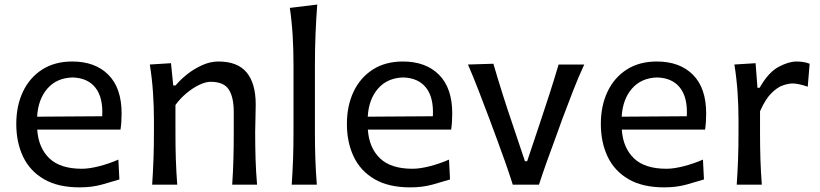

<svg xmlns="http://www.w3.org/2000/svg" viewBox="-20 -809 3591 841"><path d="M329.1 11.7Q233.9 11.7 172.4 -24.2Q110.8 -60.1 81.1 -122.8Q51.3 -185.5 51.3 -266.1Q51.3 -345.7 80.6 -407.5Q109.9 -469.2 164.8 -504.4Q219.7 -539.6 296.4 -539.6Q397 -539.6 454.8 -481.4Q512.7 -423.3 512.7 -312Q512.7 -272.5 507.8 -241.2H143.1Q148.4 -161.6 196 -115.7Q243.7 -69.8 338.9 -69.8Q370.6 -69.8 413.8 -80.8Q457 -91.8 498.5 -109.9L502.9 -22.9Q471.7 -13.2 427 -0.7Q382.3 11.7 329.1 11.7ZM427.7 -299.8Q432.1 -381.3 398.2 -424.6Q364.3 -467.8 297.9 -469.7Q228.5 -467.8 187.7 -421.1Q147 -374.5 142.6 -297.9Z M646.5 0Q650.4 -58.1 652.3 -112.3Q654.3 -166.5 654.3 -231.9V-284.7Q654.3 -342.8 650.1 -404.3Q646 -465.8 636.2 -526.4L729 -532.2L738.8 -434.6H749Q769 -459 799.3 -483.2Q829.6 -507.3 865.2 -523.4Q900.9 -539.6 936.5 -539.6Q1021 -539.6 1060.5 -491.5Q1100.1 -443.4 1100.1 -351.1Q1100.1 -316.9 1098.9 -286.4Q1097.7 -255.9 1097.7 -231.9Q1097.7 -166.5 1099.4 -112.3Q1101.1 -58.1 1106 0H997.1Q1001 -58.1 1002.4 -111.8Q1003.9 -165.5 1003.9 -227.5V-317.4Q1003.9 -383.8 981.9 -417.2Q960 -450.7 902.8 -450.7Q880.4 -450.7 852.1 -437Q823.7 -423.3 796.4 -400.4Q769 -377.4 748.5 -349.1V-227.5Q748.5 -165.5 750.2 -111.8Q752 -58.1 756.3 0Z M1257.8 0Q1261.7 -58.1 1263.7 -112.3Q1265.6 -166.5 1265.6 -231.9V-523.9Q1265.6 -590.3 1262 -652.3Q1258.3 -714.4 1249.5 -774.4L1369.6 -789.1Q1364.7 -725.1 1362.1 -659.7Q1359.4 -594.2 1359.4 -523.9V-231.9Q1359.4 -166.5 1361.3 -112.3Q1363.3 -58.1 1367.7 0Z M1777.3 11.7Q1682.1 11.7 1620.6 -24.2Q1559.1 -60.1 1529.3 -122.8Q1499.5 -185.5 1499.5 -266.1Q1499.5 -345.7 1528.8 -407.5Q1558.1 -469.2 1613 -504.4Q1668 -539.6 1744.6 -539.6Q1845.2 -539.6 1903.1 -481.4Q1960.9 -423.3 1960.9 -312Q1960.9 -272.5 1956.1 -241.2H1591.3Q1596.7 -161.6 1644.3 -115.7Q1691.9 -69.8 1787.1 -69.8Q1818.8 -69.8 1862.1 -80.8Q1905.3 -91.8 1946.8 -109.9L1951.2 -22.9Q1919.9 -13.2 1875.2 -0.7Q1830.6 11.7 1777.3 11.7ZM1876 -299.8Q1880.4 -381.3 1846.4 -424.6Q1812.5 -467.8 1746.1 -469.7Q1676.8 -467.8 1636 -421.1Q1595.2 -374.5 1590.8 -297.9Z M2226.1 0Q2210.4 -49.8 2192.4 -100.6Q2174.3 -151.4 2156.7 -199.2L2122.1 -292.5Q2100.1 -350.6 2077.4 -409.7Q2054.7 -468.8 2029.8 -526.4L2141.1 -529.8Q2160.2 -464.4 2180.7 -399.4Q2201.2 -334.5 2223.6 -269L2279.3 -103H2289.1L2344.7 -269Q2367.2 -335.9 2387.7 -399.7Q2408.2 -463.4 2426.8 -526.4H2539.1Q2512.2 -468.3 2489.3 -408.9Q2466.3 -349.6 2444.3 -291L2410.2 -196.8Q2391.6 -147 2374.3 -98.4Q2356.9 -49.8 2340.8 0Z M2889.6 11.7Q2794.4 11.7 2732.9 -24.2Q2671.4 -60.1 2641.6 -122.8Q2611.8 -185.5 2611.8 -266.1Q2611.8 -345.7 2641.1 -407.5Q2670.4 -469.2 2725.3 -504.4Q2780.3 -539.6 2856.9 -539.6Q2957.5 -539.6 3015.4 -481.4Q3073.2 -423.3 3073.2 -312Q3073.2 -272.5 3068.4 -241.2H2703.6Q2709 -161.6 2756.6 -115.7Q2804.2 -69.8 2899.4 -69.8Q2931.2 -69.8 2974.4 -80.8Q3017.6 -91.8 3059.1 -109.9L3063.5 -22.9Q3032.2 -13.2 2987.5 -0.7Q2942.9 11.7 2889.6 11.7ZM2988.3 -299.8Q2992.7 -381.3 2958.7 -424.6Q2924.8 -467.8 2858.4 -469.7Q2789.1 -467.8 2748.3 -421.1Q2707.5 -374.5 2703.1 -297.9Z M3207 0Q3210.9 -58.1 3212.9 -112.3Q3214.8 -166.5 3214.8 -231.9V-284.7Q3214.8 -342.8 3210.7 -404.3Q3206.5 -465.8 3196.8 -526.4L3289.6 -532.2L3297.9 -424.3H3307.1Q3346.2 -492.7 3390.4 -516.1Q3434.6 -539.6 3468.8 -539.6Q3482.9 -539.6 3497.8 -537.4Q3512.7 -535.2 3526.4 -529.8L3518.1 -429.2Q3501.5 -435.1 3483.9 -439.2Q3466.3 -443.4 3452.1 -443.4Q3434.1 -443.4 3409.9 -435.3Q3385.7 -427.2 3359.4 -401.4Q3333 -375.5 3309.1 -321.8V-227.5Q3309.1 -165.5 3310.8 -111.8Q3312.5 -58.1 3316.9 0Z"/></svg>

Font: Pinar DS1 Medium
Style: Regular
Weight: 500
Designer: Amin Abedi
Version: Version 3.000